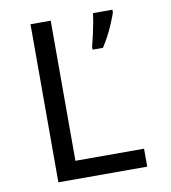

<svg xmlns="http://www.w3.org/2000/svg" viewBox="-81 -784 761 854"><g transform="rotate(-10 300.0 -357.0)"><path d="M113.8 0V-713.9H205.1V-81.1H515.1V0ZM366.2 -567.4 378.9 -619.6Q391.6 -676.3 396 -714.4H483.9V-704.6Q483.9 -697.8 463.4 -649.4Q442.9 -601.1 413.1 -554.7H366.2Z"/></g></svg>

Font: Droid Sans Mono
Style: Regular
Weight: 400
Monospace: yes
Foundry: Ascender Corporation
Version: Version 1.00 build 112